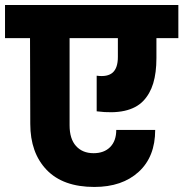

<svg xmlns="http://www.w3.org/2000/svg" viewBox="-37 -760 727 761"><path d="M-17.1 -608.9V-740.2H669.9V-608.9H583V-529.8Q583 -471.7 570.3 -429.7Q557.6 -387.7 530.3 -359.4Q502.9 -331.1 456.8 -320.8Q410.6 -310.5 346.2 -318.8V-460Q389.2 -454.1 409.7 -472.4Q430.2 -490.7 430.2 -534.2V-608.9H238.8V-263.2Q238.8 -209.5 264.4 -181.2Q290 -152.8 334 -152.8Q375.5 -152.8 399.7 -177.2Q423.8 -201.7 423.8 -245.1H578.1Q578.1 -138.7 512.7 -78.9Q447.3 -19 336.9 -19Q212.9 -19 147.9 -86.7Q83 -154.3 83 -269L82 -608.9Z"/></svg>

Font: SVN-Poppins
Style: Bold
Weight: 700
Designer: Ninad Kale (Devanagari), Jonny Pinhorn (Latin)
Foundry: Indian Type Foundry
Version: Version 3.200;PS 1.000;hotconv 16.6.54;makeotf.lib2.5.65590